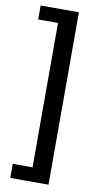

<svg xmlns="http://www.w3.org/2000/svg" viewBox="-97 -764 493 964"><g transform="rotate(10 149.5 -282.5)"><path d="M29 157V85H130V-651H29V-722H224V157Z"/></g></svg>

Font: Mukta Vaani Medium
Style: Regular
Weight: 500
Designer: Noopur Datye, Girish Dalvi, Yashodeep Gholap, Pallavi Karambelkar
Foundry: Ek Type
Version: Version 2.538;PS 1.000;hotconv 16.6.51;makeotf.lib2.5.65220;